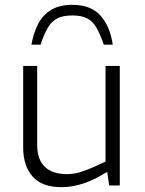

<svg xmlns="http://www.w3.org/2000/svg" viewBox="-20 -768 601 795"><path d="M235 7Q153 7 114.5 -37.5Q76 -82 76 -157V-495H134V-168Q134 -107 166 -77Q198 -47 257 -47Q285 -47 311.5 -55Q338 -63 369 -77L417 -99V-495H476V0H432L422 -70L434 -62L385 -34Q345 -13 307.5 -3Q270 7 235 7ZM279 -748Q357 -748 396.5 -703Q436 -658 447 -583H410Q394 -628 379 -654Q364 -680 341 -692Q318 -704 279 -704Q241 -704 217.5 -692Q194 -680 178.5 -654Q163 -628 148 -583H110Q119 -633 138.5 -670Q158 -707 192.5 -727.5Q227 -748 279 -748Z"/></svg>

Font: REM ExtraLight
Style: Regular
Weight: 250
Designer: Octavio Pardo
Foundry: Ashler Design
Version: Version 1.005;gftools[0.9.28]